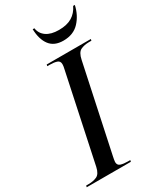

<svg xmlns="http://www.w3.org/2000/svg" viewBox="-253 -1006 913 1085"><g transform="rotate(-30 203.5 -463.0)"><path d="M-25 0 -23 -10H-7Q24 -10 47 -20.5Q70 -31 79 -72L199 -638Q204 -658 204 -671Q204 -692 186 -698Q168 -704 140 -704H124L126 -714H414L412 -704H397Q365 -704 342 -693Q319 -682 310 -638L191 -79Q189 -69 187 -59Q185 -49 185 -43Q185 -22 203 -16Q221 -10 250 -10H265L263 0ZM276 -783Q217 -783 188 -821Q159 -859 157 -926H168Q173 -890 203 -869Q233 -848 284 -848Q337 -848 370 -868Q403 -888 421 -926H432Q419 -866 380.5 -824.5Q342 -783 276 -783Z"/></g></svg>

Font: Noto Serif Display SemiCondensed Medium
Style: Italic
Weight: 500
Width: 4
Italic angle: -12°
Designer: Monotype Design Team
Foundry: Monotype Imaging Inc.
Version: Version 2.009